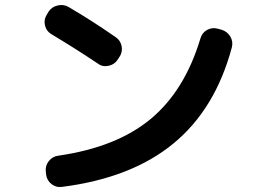

<svg xmlns="http://www.w3.org/2000/svg" viewBox="-20 -736 1040 763"><path d="M859.4 -618.2Q882.8 -611.3 895 -591.3Q907.2 -571.3 901.4 -547.9Q835.9 -302.7 668.9 -165.5Q502 -28.3 225.6 6.8Q202.1 9.8 184.1 -4.9Q166 -19.5 163.1 -43L162.1 -53.7Q159.2 -77.1 173.8 -95.7Q188.5 -114.3 210.9 -117.2Q442.4 -150.4 578.1 -262.7Q713.9 -375 776.4 -583Q783.2 -606.4 803.2 -617.2Q823.2 -627.9 844.7 -622.1ZM183.6 -600.6Q164.1 -612.3 158.7 -635.3Q153.3 -658.2 166 -677.7L172.9 -689.5Q185.5 -709 209.5 -714.4Q233.4 -719.7 252.9 -708Q341.8 -656.2 440.4 -587.9Q459 -575.2 463.4 -551.8Q467.8 -528.3 454.1 -508.8L446.3 -497.1Q433.6 -478.5 409.7 -474.1Q385.7 -469.7 367.2 -484.4Q281.2 -542 183.6 -600.6Z"/></svg>

Font: Rounded Mgen+ 2m bold
Style: Bold
Weight: 700
Designer: [Source Han Sans]
Ryoko NISHIZUKA  (kana & ideographs); Paul D. Hunt (Latin, Greek & Cyrillic); Wenlong ZHANG  (bopomofo
Version: Version 1.059.20150602